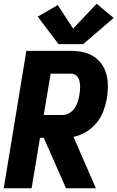

<svg xmlns="http://www.w3.org/2000/svg" viewBox="-20 -1007 628 1027"><path d="M0 0H149L194 -270H214L333 0H493L373 -275Q408 -282 440.5 -301.5Q473 -321 497 -350.5Q521 -380 533.5 -414Q546 -448 552 -483Q557 -515 557 -547.5Q557 -580 549 -610Q541 -640 523.5 -664.5Q506 -689 480 -705.5Q454 -722 423 -728.5Q392 -735 359 -735H121ZM214 -392 251 -613H360Q378 -613 390 -601Q402 -589 405.5 -572Q409 -555 408.5 -537Q408 -519 405 -501Q402 -483 396.5 -464.5Q391 -446 380 -429.5Q369 -413 351.5 -402.5Q334 -392 316 -392ZM293 -771H425L588 -911L497 -987L371 -854L289 -980L182 -918Z"/></svg>

Font: Iosevka Sparkle Heavy
Style: Italic
Weight: 900
Italic angle: -9°
Designer: Belleve Invis
Foundry: Belleve Invis
Version: Version 4.5.0; ttfautohint (v1.8.3)